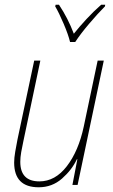

<svg xmlns="http://www.w3.org/2000/svg" viewBox="-20 -784 479 814"><path d="M299 -606Q321 -640 358 -683.5Q395 -727 425 -757L426 -764H409Q377 -736 346.5 -703Q316 -670 293 -641Q268 -707 230 -764H216L214 -757Q230 -730 250 -683Q270 -636 277 -606ZM306 -109H308L287 0H309L420 -527H394L335 -247Q313 -144 263.5 -79.5Q214 -15 147 -15Q66 -15 66 -98Q66 -117 70 -139.5Q74 -162 79 -185L151 -527H125L54 -192Q49 -167 44.5 -140.5Q40 -114 40 -95Q40 10 144 10Q201 10 243 -27Q285 -64 306 -109Z"/></svg>

Font: Noto Sans Display SemiCondensed Thin
Style: Italic
Weight: 250
Width: 4
Designer: Monotype Design team
Foundry: Monotype Imaging Inc.
Version: 1.000